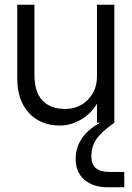

<svg xmlns="http://www.w3.org/2000/svg" viewBox="-20 -520 558 814"><path d="M126 -203.1Q126 -129.4 160.2 -93.8Q194.3 -58.1 255.9 -58.1Q314 -58.1 352.5 -97.2Q391.1 -136.2 391.1 -196.8V-500H464.8V0Q406.7 41.5 387 72.5Q367.2 103.5 367.2 144Q367.2 209 443.8 209H506.8V273.9H436Q374.5 273.9 337.6 241.7Q300.8 209.5 300.8 154.8Q300.8 57.1 404.8 0H391.1V-80.1Q364.7 -36.6 322 -12.2Q279.3 12.2 233.9 12.2Q152.8 12.2 103 -40.8Q53.2 -93.8 53.2 -188V-500H126Z"/></svg>

Font: Overused Grotesk
Style: Regular
Weight: 400
Version: Version 0.002